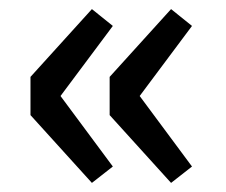

<svg xmlns="http://www.w3.org/2000/svg" viewBox="-20 -463 496 422"><path d="M182 -61 47 -210V-294L182 -443L228 -406L113 -252L228 -97ZM356 -61 221 -210V-294L356 -443L402 -406L287 -252L402 -97Z"/></svg>

Font: CV Source Sans Light
Style: Bold
Weight: 600
Designer: Paul D. Hunt
Foundry: Adobe Systems Incorporated
Version: Version 3.001